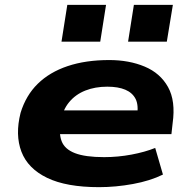

<svg xmlns="http://www.w3.org/2000/svg" viewBox="-20 -762 783 793"><path d="M389 11Q254 11 174.5 -27.5Q95 -66 68.5 -135.5Q42 -205 65 -296Q87 -368 136 -416Q185 -464 259.5 -489Q334 -514 431 -514Q513 -514 577.5 -487Q642 -460 674 -402.5Q706 -345 693 -253L688 -208H195L209 -306H571L546 -283Q553 -328 540 -353.5Q527 -379 497.5 -391.5Q468 -404 423 -404Q373 -404 332.5 -388Q292 -372 265.5 -340Q239 -308 230 -259L231 -262Q222 -212 234.5 -179Q247 -146 289.5 -129.5Q332 -113 410 -113Q467 -113 523 -123.5Q579 -134 621 -151L653 -41Q600 -15 529 -2Q458 11 389 11ZM509 -590 533 -742H694L669 -590ZM234 -590 258 -742H418L394 -590Z"/></svg>

Font: Nunito Sans 7pt Expanded ExtraBold
Style: Italic
Weight: 800
Width: 7
Italic angle: -9°
Designer: Vernon Adams
Foundry: Vernon Adams
Version: Version 3.101;gftools[0.9.27]